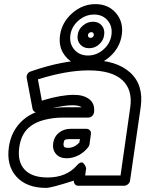

<svg xmlns="http://www.w3.org/2000/svg" viewBox="-20 -872 702 927"><path d="M22.9 -162.1Q31.2 -221.2 64.7 -264.4Q98.1 -307.6 152.8 -330.1Q140.1 -333.5 137.2 -346.2L108.9 -496.1Q107.4 -506.3 112.8 -515.1Q118.2 -523.9 127.9 -526.9Q285.2 -582 415 -582Q541.5 -582 608.2 -522Q674.8 -461.9 659.2 -354L607.9 0Q606.4 10.7 597.4 17.8Q588.4 24.9 579.1 24.9H357.9Q347.2 24.9 341.3 17.1Q335.4 9.3 336.9 0Q227.1 35.2 203.1 35.2Q107.9 35.2 59.1 -19.3Q10.3 -73.7 22.9 -162.1ZM73.2 -162.1Q63 -92.8 98.1 -54Q133.3 -15.1 210 -15.1Q300.8 -15.1 352.1 -74.2Q360.8 -84.5 368.9 -86.9Q377 -89.4 381.6 -85Q386.2 -80.6 389.6 -75Q393.1 -69.3 394.5 -64.5L396 -59.1L391.1 -24.9H562L608.9 -354Q621.1 -439 570.1 -485.6Q519 -532.2 408.2 -532.2Q301.8 -532.2 163.1 -488.8L182.1 -386.2Q185.1 -386.2 189 -388.2Q275.4 -414.1 336.9 -414.1Q384.8 -414.1 411.9 -392.3Q439 -370.6 434.1 -330.1Q432.6 -318.8 424.3 -311.5Q416 -304.2 405.8 -304.2H280.8Q238.8 -304.2 196.8 -293.9Q140.6 -279.8 110.6 -247.6Q80.6 -215.3 73.2 -162.1ZM233.9 -350.1Q268.1 -354 288.1 -354H375Q360.4 -363.8 329.1 -363.8Q293 -363.8 233.9 -350.1ZM236.8 -181.2Q241.2 -212.4 264.6 -231.2Q288.1 -250 319.8 -250H397.9Q407.2 -250 413.8 -242.9Q420.4 -235.8 418.9 -225.1L412.1 -174.8Q410.2 -167 405.8 -161.1Q385.7 -135.7 358.2 -121.8Q330.6 -107.9 301.8 -107.9Q268.6 -107.9 250.5 -128.4Q232.4 -148.9 236.8 -181.2ZM440.9 -852.1Q502.9 -852.1 540 -808.8Q577.1 -765.6 567.9 -703.1Q558.6 -640.6 509.3 -597.4Q460 -554.2 397.9 -554.2Q335.4 -554.2 298.1 -597.7Q260.7 -641.1 270 -703.1Q279.3 -765.1 328.9 -808.6Q378.4 -852.1 440.9 -852.1ZM287.1 -181.2Q285.6 -168 290 -163.1Q294.4 -158.2 309.1 -158.2Q337.9 -158.2 362.8 -183.1L366.2 -200.2H313Q297.9 -200.2 293.2 -196.5Q288.6 -192.9 287.1 -181.2ZM319.8 -703.1Q314 -661.6 338.6 -632.8Q363.3 -604 404.8 -604Q446.3 -604 479.2 -632.8Q512.2 -661.6 518.1 -703.1Q523.9 -744.6 499.8 -773.2Q475.6 -801.8 434.1 -801.8Q392.6 -801.8 359.1 -772.9Q325.7 -744.1 319.8 -703.1ZM355 -703.1Q358.4 -730 380.1 -748.5Q401.9 -767.1 429.2 -767.1Q456.1 -767.1 471.4 -748.8Q486.8 -730.5 482.9 -703.1Q479.5 -676.3 458.5 -657.7Q437.5 -639.2 410.2 -639.2Q383.3 -639.2 367.2 -657.5Q351.1 -675.8 355 -703.1ZM404.8 -703.1Q403.8 -697.3 407.5 -693.1Q411.1 -689 417 -689Q422.9 -689 427.7 -693.1Q432.6 -697.3 433.1 -703.1Q433.6 -709 430.2 -712.9Q426.8 -716.8 420.9 -716.8Q415 -716.8 410.2 -712.9Q405.3 -709 404.8 -703.1Z"/></svg>

Font: Trueno Black Outline
Style: Italic
Weight: 900
Width: 6
Designer: Julieta Ulanovsky
Foundry: Julieta Ulanovsky
Version: Version 3.001b | FøM Fix